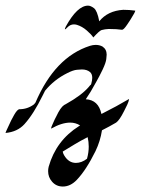

<svg xmlns="http://www.w3.org/2000/svg" viewBox="-59 -475 510 695"><path d="M168.5 200.2Q144.5 200.2 129.4 182.6Q115.2 166.5 115.2 144.5Q115.2 136.7 117.2 128.4Q144 33.7 227.1 -18.6Q228 -19.5 231 -21Q214.4 -31.2 195.3 -31.2Q164.6 -31.2 127 -9.8H126.5Q126 -9.8 126 -10.7Q126 -13.7 130.9 -24.4Q138.2 -42 139.2 -43L144.5 -53.2Q159.7 -85.9 172.9 -94.7L179.2 -98.1Q236.3 -129.9 262.2 -160.2Q268.6 -168.5 270 -168.5Q270.5 -168.9 270.8 -170.2Q271 -171.4 271.5 -172.4Q274.9 -184.6 274.9 -193.4Q274.9 -207.5 266.6 -214.4Q255.4 -223.6 237.3 -223.6Q233.4 -223.6 219.5 -222.4Q205.6 -221.2 184.6 -210.4Q137.2 -187 104 -146.5L95.7 -129.9Q62.5 -62 29.3 -25.4Q3.9 2.4 -39.1 6.3Q-39.1 5.4 -36.6 -0.5L-18.6 -39.1L-7.8 -59.1Q3.4 -78.6 10.7 -79.6Q40.5 -79.6 64 -97.2Q68.4 -101.6 69.3 -103.5Q140.1 -268.6 266.6 -309.1Q277.3 -312.5 287.6 -312.5Q300.8 -312.5 312 -306.6Q327.1 -296.4 327.1 -277.3Q327.1 -274.4 325.7 -261Q324.2 -247.6 312.3 -222.7Q300.3 -197.8 290.5 -180.7Q287.6 -176.3 286.1 -172.9Q270.5 -143.6 251.5 -115.7Q297.4 -113.3 308.1 -62.5L314.9 -65.9Q361.8 -89.4 407.2 -116.2H407.7Q408.2 -116.2 408.2 -115.7Q408.2 -113.8 405.8 -106.4Q401.9 -95.7 397.7 -88.1Q393.6 -80.6 390.1 -72.8Q373.5 -39.6 361.3 -31.2Q336.4 -16.6 310.1 -3.4Q304.2 35.6 286.6 72.3Q252.9 140.6 218.8 176.3Q195.8 200.2 168.5 200.2ZM215.8 114.7Q236.3 114.7 255.9 99.6Q262.2 77.6 262.2 55.7Q262.2 38.6 258.3 21.5Q233.9 33.7 210.4 47.9Q172.9 70.3 168 73.7Q169.4 81.1 173.3 87.4Q189.5 114.7 215.8 114.7ZM278.8 -339.4Q272 -350.1 255.1 -364.7Q238.3 -379.4 218.8 -385.3Q213.4 -386.7 208.5 -386.7Q195.3 -386.7 185.1 -376Q178.2 -368.7 176.3 -368.7Q175.8 -368.7 175.8 -369.6Q175.8 -371.6 179.2 -378.9Q220.7 -454.6 259.8 -454.6Q269 -454.6 281 -445.6Q293 -436.5 300.3 -397.9Q331.1 -436 387.2 -439.5Q408.7 -439.5 430.7 -436.5Q430.7 -431.6 414.6 -406.2Q411.1 -400.9 410.2 -399.2Q409.2 -397.5 400.9 -385.3Q388.7 -367.2 382.8 -367.2Q363.8 -370.1 334.5 -370.1Q321.3 -369.6 308.6 -366.2Q300.8 -363.8 278.8 -339.4Z"/></svg>

Font: Terrible Cursive
Style: Regular
Weight: 400
Designer: GGBotNet
Foundry: GGBotNet
Version: 1.00